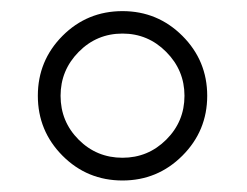

<svg xmlns="http://www.w3.org/2000/svg" viewBox="-20 -697 440 342"><path d="M198.2 -677.2Q260.7 -677.2 304.9 -633.1Q349.1 -588.9 349.1 -526.4Q349.1 -463.9 304.9 -419.7Q260.7 -375.5 198.2 -375.5Q135.3 -375.5 91.3 -419.7Q47.4 -463.9 47.4 -526.4Q47.4 -588.9 91.3 -633.1Q135.3 -677.2 198.2 -677.2ZM198.2 -637.2Q152.3 -637.2 120.1 -604.5Q87.9 -571.8 87.9 -526.4Q87.9 -480.5 120.1 -448.2Q152.3 -416 198.2 -416Q243.7 -416 276.1 -448.2Q308.6 -480.5 308.6 -526.4Q308.6 -571.8 276.1 -604.5Q243.7 -637.2 198.2 -637.2Z"/></svg>

Font: Caudex
Style: Regular
Weight: 400
Version: Version 1.01